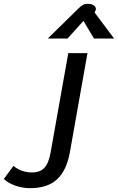

<svg xmlns="http://www.w3.org/2000/svg" viewBox="-60 -762 615 1001"><path d="M-40 171 10 103Q52 137 106 137Q149 137 171.5 113Q194 89 204 32L296 -485H396L305 28Q288 126 238 172.5Q188 219 97 219Q57 219 19 205.5Q-19 192 -40 171ZM345 -714Q361 -730 371.5 -736Q382 -742 398 -742Q418 -742 429 -734Q440 -726 440 -714Q440 -709 436 -703L433 -697L535 -561H430L375 -653L292 -561H189Z"/></svg>

Font: Niramit Medium
Style: Italic
Weight: 500
Italic angle: -10°
Designer: Katatrad Aksorn Co.,Ltd.
Foundry: Cadson Demak Co.,Ltd.
Version: Version 1.000; ttfautohint (v1.6)